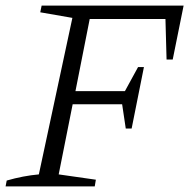

<svg xmlns="http://www.w3.org/2000/svg" viewBox="-27 -667 677 687"><path d="M423 -207 410 -294H233L183 -43L316 -24L312 0H-7L-3 -21Q56 -38 112 -43L232 -603L117 -623L122 -647H630L591 -454H569L565 -599H294L243 -341H420L467 -427H488L444 -207Z"/></svg>

Font: Piazzolla SC Light
Style: Italic
Weight: 300
Italic angle: -11.3°
Designer: Juan Pablo del Peral
Foundry: Huerta Tipografica
Version: Version 1.330